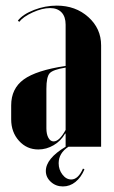

<svg xmlns="http://www.w3.org/2000/svg" viewBox="-20 -525 407 687"><path d="M20 -98.1V-147.9Q20 -208 64.9 -240.7Q109.9 -273.4 214.8 -289.1V-437Q214.8 -465.3 200.2 -480.7Q185.5 -496.1 159.2 -496.1Q130.9 -496.1 96.7 -480.5Q62.5 -464.8 48.8 -446.8L43.9 -451.2Q62 -474.1 101.8 -489.5Q141.6 -504.9 183.1 -504.9Q250.5 -504.9 296.1 -463.9Q341.8 -422.9 341.8 -362.8V0H225.1Q189.9 22.9 189.9 59.1Q189.9 82 203.4 99.6Q216.8 117.2 234.9 117.2Q259.8 117.2 276.9 78.1L282.2 81.1Q270 109.9 250 126Q230 142.1 205.1 142.1Q179.7 142.1 161.9 125.7Q144 109.4 144 86.9Q144 42.5 214.8 0V-46.9H212.9Q197.8 -20.5 171.9 -5.4Q146 9.8 117.2 9.8Q75.7 9.8 47.9 -21.2Q20 -52.2 20 -98.1ZM171.9 -19Q192.4 -19 214.8 -60.1V-283.2Q169.4 -275.9 157.7 -262.9Q146 -250 146 -207V-65.9Q146 -44.9 153.1 -32Q160.2 -19 171.9 -19Z"/></svg>

Font: Moniqa Black Display
Style: Regular
Weight: 900
Designer: Rajesh Rajput
Foundry: Rajesh Rajput
Version: Version 1.000